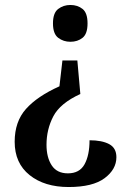

<svg xmlns="http://www.w3.org/2000/svg" viewBox="-20 -560 519 772"><path d="M303 -182Q222 -145 194.5 -92.5Q167 -40 167 22Q167 73 188 105Q209 137 253 137Q300 137 320 100.5Q340 64 340 4Q390 4 419 19.5Q448 35 448 72Q448 121 400.5 156.5Q353 192 256 192Q159 192 99 144Q39 96 39 10Q39 -71 84.5 -122Q130 -173 219 -213L231 -317H291ZM263 -540Q292 -540 312 -524Q332 -508 332 -466Q332 -424 312 -408Q292 -392 263 -392Q235 -392 214 -408Q193 -424 193 -466Q193 -508 214 -524Q235 -540 263 -540Z"/></svg>

Font: Noto Serif Lao SemiCondensed SemiBold
Style: Regular
Weight: 600
Width: 4
Designer: Monotype Design Team
Foundry: Monotype Imaging Inc.
Version: Version 2.003; ttfautohint (v1.8.4.7-5d5b)